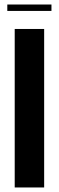

<svg xmlns="http://www.w3.org/2000/svg" viewBox="-20 -827 260 847"><path d="M207 -807.1V-778.8H12.2V-807.1ZM44.9 -699.2H174.8V0H44.9Z"/></svg>

Font: Moniqa Black Heading
Style: Regular
Weight: 900
Designer: Rajesh Rajput
Foundry: Rajesh Rajput
Version: Version 1.000